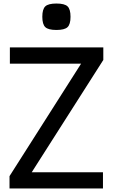

<svg xmlns="http://www.w3.org/2000/svg" viewBox="-20 -1069 640 1089"><path d="M34 0V-70L440 -708H36V-800H566V-729L160 -92H564V0ZM300 -899Q254 -899 237 -915Q220 -931 220 -974Q220 -1017 237 -1033Q254 -1049 300 -1049Q346 -1049 363 -1033Q380 -1017 380 -974Q380 -931 363 -915Q346 -899 300 -899Z"/></svg>

Font: Victor Mono Thin
Style: Regular
Weight: 100
Monospace: yes
Designer: Rune Bjørnerås
Version: Version 1.561;gftools[0.9.30]